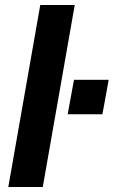

<svg xmlns="http://www.w3.org/2000/svg" viewBox="-20 -743 452 763"><path d="M13 0 140 -723H277L150 0ZM249 -289 274 -426H412L387 -289Z"/></svg>

Font: Archivo VF Beta
Style: Italic
Weight: 400
Italic angle: -10°
Designer: Hector Gatti
Foundry: Omnibus-Type
Version: Version 1.002